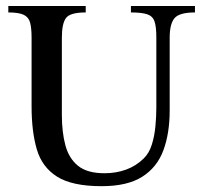

<svg xmlns="http://www.w3.org/2000/svg" viewBox="-20 -619 693 653"><path d="M643.1 -598.6V-576.7Q590.3 -576.7 573.7 -557.4Q557.1 -538.1 557.1 -490.7V-243.7Q557.1 -165.5 535.6 -107.7Q514.2 -49.8 463.6 -17.8Q413.1 14.2 325.7 14.2Q225.6 14.2 174.3 -18.1Q123 -50.3 105.2 -111.1Q87.4 -171.9 87.4 -257.8V-490.7Q87.4 -522.9 82.5 -541.7Q77.6 -560.5 60.8 -568.6Q43.9 -576.7 8.3 -576.7V-598.6H271.5V-576.7Q218.8 -576.7 204.6 -557.9Q190.4 -539.1 190.4 -490.7V-228.5Q190.4 -169.4 202.4 -124.8Q214.4 -80.1 245.6 -54.9Q276.9 -29.8 335.4 -29.8Q374.5 -29.8 408.4 -42Q442.4 -54.2 468.8 -80.1Q487.3 -98.1 496.3 -127Q505.4 -155.8 508.5 -189Q511.7 -222.2 511.7 -252.4V-492.7Q511.7 -527.8 505.6 -545.9Q499.5 -564 481 -570.3Q462.4 -576.7 425.3 -576.7V-598.6Z"/></svg>

Font: Scheherazade New Medium
Style: Regular
Weight: 500
Designer: SIL International
Foundry: SIL International
Version: Version 4.000